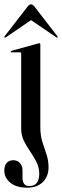

<svg xmlns="http://www.w3.org/2000/svg" viewBox="-27 -642 287 888"><path d="M159.5 -56.5Q159.5 -15.5 169 14.5Q178.5 44.5 188 72Q197.5 99.5 197.5 132Q197.5 173.5 171.2 199.8Q145 226 98.5 226Q48.5 226 20.8 203Q-7 180 -7 147Q-7 123 4.2 111Q15.5 99 34.5 99Q53 99 65 111.8Q77 124.5 77 145.5V179Q77 218.5 108.5 218.5Q154.5 218.5 154.5 161.5Q154.5 133 142 108Q129.5 83 113 59.2Q96.5 35.5 83.8 10Q71 -15.5 71 -45.5V-394.5Q71 -400 65 -400H26.5Q22.5 -400 22.5 -403Q22.5 -405.5 26.5 -407L145.5 -440Q152.5 -442 155 -442Q159.5 -442 159.5 -436ZM239 -468.5Q237.5 -467 232.5 -470L116.5 -549L1 -470Q-4 -467 -6 -468.5Q-8.5 -470.5 -5 -475L101 -612Q109 -622 116.5 -622Q124 -622 132 -612L238 -475Q241.5 -470.5 239 -468.5Z"/></svg>

Font: Fraunces 144pt S000
Style: Regular
Weight: 400
Version: Version 1.000; ttfautohint (v1.8.3)